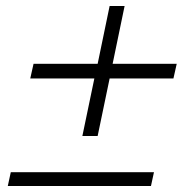

<svg xmlns="http://www.w3.org/2000/svg" viewBox="-20 -621 640 641"><path d="M255 -167 295 -359H81L92 -408H306L346 -601H396L356 -408H570L559 -359H346L306 -167ZM6 0 16 -46H494L484 0Z"/></svg>

Font: Mona Sans ExtraLight Light
Style: Italic
Weight: 300
Italic angle: -11.6951°
Version: Version 2.000